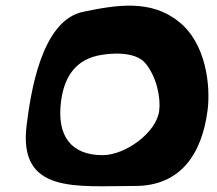

<svg xmlns="http://www.w3.org/2000/svg" viewBox="-20 -646 753 667"><path d="M533.1 -261.5C523.1 -183.7 414.2 -107 336.4 -107C228.1 -107 176.5 -172.4 192 -293.5C201.4 -366.5 233.1 -433.5 319 -452.7C355.5 -460.9 448 -470.7 484.9 -426.5C524.8 -378.7 538.7 -305.5 533.1 -261.5ZM449.4 0C606.7 0 681.6 -110.3 701.2 -263.5C711.9 -347.2 696.2 -496.9 600.3 -571.2C504 -648.9 383.6 -628.8 270.1 -605.2C121.9 -576 86 -316.8 72.7 -212.5C41.7 29.5 246.7 0 449.4 0Z"/></svg>

Font: Rocketfuel
Style: Italic
Weight: 400
Designer: Mew Too
Foundry: Cannot Into Space Fonts.
Version: Version 0.27